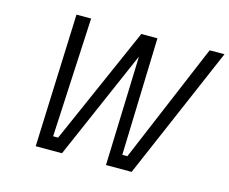

<svg xmlns="http://www.w3.org/2000/svg" viewBox="-98 -829 1152 965"><g transform="rotate(15 478.5 -346.0)"><path d="M187 -691.9H263.2L231.9 -70.8H257.8L526.9 -682.1H610.8L591.8 -70.8H618.2L879.9 -691.9H957L659.2 0H525.9L544.9 -569.8L296.9 0H160.2Z"/></g></svg>

Font: TitilliumWeb-Italic
Style: Italic
Weight: 400
Italic angle: -13°
Version: Version 1.001;PS 57.000;hotconv 1.0.70;makeotf.lib2.5.55311